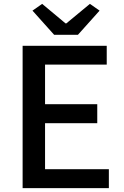

<svg xmlns="http://www.w3.org/2000/svg" viewBox="-20 -973 640 993"><path d="M97 -736H532V-639H213V-434H483V-336H213V-98H543V0H97ZM148 -918 198 -953 319 -852H323L445 -953L495 -918L383 -793H260Z"/></svg>

Font: Noto Sans S Chinese Medium
Style: Regular
Weight: 500
Designer: Ryoko NISHIZUKA  (kana & ideographs); Paul D. Hunt (Latin, Greek & Cyrillic); Wenlong ZHANG  (bopomofo); Sandoll Communi
Foundry: Adobe Systems Incorporated
Version: Version 1.000;PS 1;hotconv 1.0.78;makeotf.lib2.5.61930